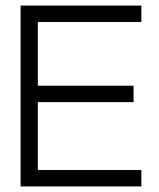

<svg xmlns="http://www.w3.org/2000/svg" viewBox="-20 -670 573 690"><path d="M488 -650V-591H116V-362H460V-303H116V-59H488V0H54V-650Z"/></svg>

Font: Overused Grotesk Book
Style: Regular
Weight: 350
Version: Version 0.003